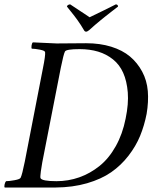

<svg xmlns="http://www.w3.org/2000/svg" viewBox="-26 -836 714 859"><path d="M246.1 -533.2 163.1 -109.4Q160.2 -95.2 156.7 -69.1Q153.3 -43 155.3 -39.1Q161.6 -25.4 226.6 -25.4Q279.8 -25.4 328.9 -42.7Q377.9 -60.1 419.7 -93.8Q461.4 -127.4 491.9 -181.9Q522.5 -236.3 536.1 -305.7Q549.8 -371.6 545.7 -422.6Q541.5 -473.6 525.1 -510.3Q508.8 -546.9 479.5 -570.3Q450.2 -593.8 413.1 -605Q376 -616.2 330.1 -616.2Q270 -616.2 264.6 -605.5Q258.3 -593.3 246.1 -533.2ZM359.4 -642.6Q421.4 -642.6 471.7 -627Q522 -611.3 555.4 -583.3Q588.9 -555.2 610.1 -515.6Q631.3 -476.1 635.3 -428.5Q639.2 -380.9 629.9 -326.2Q619.6 -273.9 600.8 -228Q582 -182.1 548.8 -139.2Q515.6 -96.2 471.4 -65.4Q427.2 -34.7 363.3 -16.1Q299.3 2.4 222.7 2.9H-4.9Q-7.8 -1 -5.4 -11.2Q-2.9 -21.5 1 -25.4Q14.6 -25.4 39.1 -29.8Q63.5 -34.2 66.4 -41Q73.2 -54.7 85 -113.3L166 -530.3Q177.7 -587.9 175.8 -602.5Q175.3 -609.4 152.6 -613.8Q129.9 -618.2 116.2 -618.2Q113.8 -621.6 115.2 -632.3Q116.7 -643.1 121.1 -646.5Q213.9 -641.6 227.5 -641.6Q244.6 -641.6 291.7 -642.1Q338.9 -642.6 359.4 -642.6ZM359.4 -694.3Q353 -694.3 349.6 -701.2Q342.3 -713.9 335.4 -724.4Q328.6 -734.9 320.6 -746.1Q312.5 -757.3 307.4 -763.9Q302.2 -770.5 290.8 -784.9Q279.3 -799.3 273.4 -806.6Q273.9 -811 278.6 -813.7Q283.2 -816.4 288.1 -816.4L375 -758.8Q448.2 -793.9 492.2 -816.4Q496.6 -816.4 499.5 -813.7Q502.4 -811 502 -806.6Q494.1 -800.8 473.9 -784.9Q453.6 -769 446.5 -763.4Q439.5 -757.8 425 -746.1Q410.6 -734.4 398.7 -724.1Q386.7 -713.9 373 -701.2Q364.3 -694.3 359.4 -694.3Z"/></svg>

Font: Crimson
Style: Italic
Weight: 400
Italic angle: -11°
Version: Version 0.8